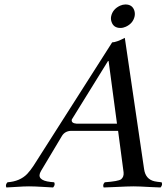

<svg xmlns="http://www.w3.org/2000/svg" viewBox="-20 -826 739 851"><path d="M472.7 -753.9Q479.5 -785.6 512.2 -800.8Q524.4 -806.2 536.1 -806.2Q566.9 -806.2 575.7 -778.3Q579.1 -766.1 576.7 -753.9Q569.8 -722.2 537.6 -707.5Q525.9 -702.1 513.7 -702.1Q482.9 -702.1 474.1 -730Q470.2 -741.7 472.7 -753.9ZM319.8 -277.8H498.5L461.4 -555.2H458.5L298.3 -296.4Q294.4 -279.8 319.8 -277.8ZM162.1 -68.8Q136.7 -26.9 204.6 -19.5Q211.9 -18.6 220.2 -18.1Q226.1 -6.3 215.3 4.9Q199.7 4.4 171.4 2.4Q132.3 0 108.4 0Q86.4 0 52.2 2.4Q24.4 4.4 8.3 4.9Q2.4 -6.8 13.2 -18.1Q68.4 -22 100.6 -55.2Q115.2 -70.8 128.9 -91.8L477.1 -638.2Q496.1 -638.7 533.2 -658.2L618.7 -76.2Q625 -31.7 664.6 -22.5Q675.8 -20 696.3 -18.1Q702.1 -6.3 691.4 4.9Q676.3 4.4 644.5 2.9Q596.2 0 571.3 0Q547.9 0 490.2 2.9Q454.1 4.9 439.5 4.9Q433.6 -6.8 444.3 -18.1Q503.9 -22.5 516.6 -31.2Q529.8 -42 527.8 -62L503.4 -246.1H294.9Q268.1 -245.1 254.9 -224.1Z"/></svg>

Font: Linux Libertine Display Slanted O
Style: Slanted
Weight: 400
Designer: Philipp H. Poll
Foundry: Philipp H. Poll
Version: Version 5.0.9